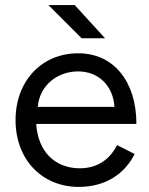

<svg xmlns="http://www.w3.org/2000/svg" viewBox="-20 -721 586 753"><path d="M289 12C394 12 469 -39 508 -117L439 -152C412 -98 364 -61 293 -61C197 -61 129 -125 122 -235H515C515 -401 426 -512 287 -512C143 -512 41 -403 41 -250C41 -96 144 12 289 12ZM300 -571H392L273 -701H170ZM128 -302C136 -389 208 -441 286 -441C364 -441 423 -388 429 -302Z"/></svg>

Font: HB Figtree Prototype
Style: Regular
Weight: 400
Designer: Alfredo Marco Pradil
Foundry: Hanken Design Co.®
Version: Version 1.002;Glyphs 3.2 (3228)